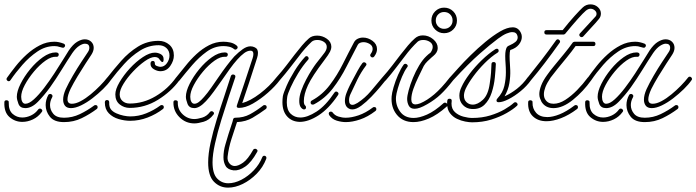

<svg xmlns="http://www.w3.org/2000/svg" viewBox="-40 -554 3188 879"><path d="M76 -59Q52 -59 44.5 -78.5Q37 -98 37 -111Q37 -136 54 -170Q71 -204 98 -237Q125 -270 156 -292Q187 -314 215 -314Q229 -314 229 -304Q229 -300 226 -296.5Q223 -293 218 -294Q196 -296 168.5 -276.5Q141 -257 115.5 -226.5Q90 -196 73.5 -165Q57 -134 57 -111Q57 -97 62 -88Q67 -79 76 -79Q93 -79 115.5 -99.5Q138 -120 162 -151.5Q186 -183 208.5 -217.5Q231 -252 248.5 -280.5Q266 -309 275 -323Q294 -351 313 -362.5Q332 -374 348 -374Q366 -374 377.5 -363Q389 -352 389 -335Q389 -320 378 -303Q370 -291 352 -263.5Q334 -236 315 -204.5Q296 -173 283 -147Q269 -117 269 -99Q269 -79 289 -79Q307 -79 329.5 -91Q352 -103 375 -122Q398 -141 418 -161.5Q438 -182 451 -199Q454 -203 458 -203Q464 -203 467.5 -197.5Q471 -192 467 -187Q454 -168 431.5 -146Q409 -124 383 -104Q357 -84 331 -71.5Q305 -59 285 -59Q266 -59 257.5 -70Q249 -81 249 -98Q249 -119 261 -146Q274 -174 293.5 -207.5Q313 -241 332.5 -270.5Q352 -300 362 -315Q369 -325 369 -335Q369 -354 349 -354Q338 -354 322.5 -344Q307 -334 291 -311Q269 -278 242.5 -235Q216 -192 189 -154Q162 -117 133.5 -88Q105 -59 76 -59ZM0 -182Q-5 -182 -8.5 -187Q-12 -192 -8 -198Q9 -222 31.5 -250.5Q54 -279 82 -304.5Q110 -330 142 -346.5Q174 -363 209 -363Q220 -363 231 -360.5Q242 -358 252 -354Q258 -351 258 -345Q258 -341 254 -337.5Q250 -334 244 -336Q244 -336 241 -337Q238 -338 233 -339Q228 -341 222 -342Q216 -343 209 -343Q168 -343 131 -318Q94 -293 62.5 -257Q31 -221 8 -187Q5 -182 0 -182ZM253 5Q208 5 188.5 -19.5Q169 -44 169 -73Q169 -97 181 -119Q184 -124 190 -124Q195 -124 198.5 -119.5Q202 -115 199 -109Q189 -91 189 -73Q189 -51 204 -33Q219 -15 253 -15Q291 -15 325.5 -31.5Q360 -48 391 -71Q393 -73 397 -73Q407 -73 407 -63Q407 -58 403 -55Q371 -31 334 -13Q297 5 253 5ZM62 4Q29 4 3.5 -18Q-22 -40 -20 -86Q-20 -95 -10 -95Q-6 -95 -2.5 -92.5Q1 -90 0 -85Q-1 -49 18 -32.5Q37 -16 62 -16Q82 -16 102 -25.5Q122 -35 135 -53Q138 -57 143 -57Q148 -57 152 -52Q156 -47 151 -41Q135 -19 111 -7.5Q87 4 62 4Z M452 -176Q446 -176 446 -183Q446 -191 453 -201Q481 -237 515 -275.5Q549 -314 591.5 -340.5Q634 -367 686 -367Q715 -367 735.5 -349Q756 -331 756 -300Q756 -276 739.5 -252Q723 -228 694 -228Q680 -228 664.5 -237Q649 -246 649 -262Q649 -275 660 -275Q669 -275 669 -263V-262Q669 -255 679 -251.5Q689 -248 694 -248Q712 -248 724 -264.5Q736 -281 736 -300Q736 -321 722 -334Q708 -347 686 -347Q640 -347 600.5 -322Q561 -297 528 -260.5Q495 -224 467 -187Q459 -176 452 -176ZM554 -60Q528 -60 508 -76Q488 -92 488 -122Q488 -145 507 -177.5Q526 -210 554.5 -241Q583 -272 614 -292.5Q645 -313 669 -313Q683 -313 696 -306Q709 -299 709 -283Q709 -270 704 -270Q699 -270 692.5 -279Q686 -288 684 -289Q677 -293 669 -293Q650 -293 623 -274Q596 -255 569.5 -227Q543 -199 525.5 -170.5Q508 -142 508 -122Q508 -103 521 -91.5Q534 -80 554 -80Q616 -80 672.5 -113.5Q729 -147 766 -199Q769 -203 773 -203Q778 -203 782 -197Q786 -191 781 -186Q743 -134 683 -97Q623 -60 554 -60ZM556 -1Q530 -1 503 -9Q476 -17 458 -35.5Q440 -54 440 -85Q440 -96 450 -96Q460 -96 460 -85Q459 -66 467 -54.5Q475 -43 493 -35Q509 -28 526 -24.5Q543 -21 556 -21Q594 -21 629 -35Q664 -49 694 -71Q696 -73 700 -73Q710 -73 710 -63Q710 -58 706 -55Q675 -31 636 -16Q597 -1 556 -1Z M775 -182Q769 -182 766 -188Q763 -194 767 -200Q787 -224 809.5 -252.5Q832 -281 859 -306Q886 -331 917 -347Q948 -363 983 -363Q998 -363 1014.5 -359.5Q1031 -356 1044 -345Q1048 -342 1048 -337Q1048 -332 1042.5 -328.5Q1037 -325 1032 -329Q1022 -337 1009.5 -340Q997 -343 983 -343Q942 -343 906.5 -317.5Q871 -292 840 -256Q809 -220 782 -186Q779 -182 775 -182ZM850 -59Q826 -59 818.5 -78.5Q811 -98 811 -111Q811 -136 828 -170Q845 -204 872 -237Q899 -270 930 -292Q961 -314 989 -314Q1003 -314 1003 -304Q1003 -300 1000 -296.5Q997 -293 992 -294Q970 -296 942.5 -276.5Q915 -257 889.5 -226.5Q864 -196 847.5 -165Q831 -134 831 -111Q831 -97 836 -88Q841 -79 850 -79Q860 -79 871 -87.5Q882 -96 894 -110Q910 -128 927 -152.5Q944 -177 962 -203Q979 -228 997.5 -252.5Q1016 -277 1033 -296Q1053 -316 1071.5 -329Q1090 -342 1107 -342Q1117 -342 1127 -337Q1135 -333 1138 -326.5Q1141 -320 1141 -312Q1141 -301 1137 -289Q1133 -277 1130 -267Q1115 -221 1100 -174.5Q1085 -128 1069 -82Q1106 -92 1150 -125.5Q1194 -159 1225 -199Q1228 -203 1233 -203Q1238 -203 1242 -198Q1246 -193 1241 -187Q1220 -159 1186.5 -129.5Q1153 -100 1118 -80Q1083 -60 1054 -60Q1040 -60 1045 -73Q1062 -123 1078.5 -172.5Q1095 -222 1111 -271Q1113 -277 1116.5 -287.5Q1120 -298 1120 -307Q1120 -322 1107 -322Q1093 -322 1078 -311Q1063 -300 1046 -281Q1029 -262 1011.5 -237.5Q994 -213 976 -187Q957 -160 938.5 -134.5Q920 -109 903 -91Q873 -59 850 -59ZM1004 305Q966 305 939.5 278Q913 251 913 190Q913 150 924 99.5Q935 49 952 -6Q969 -61 986.5 -112.5Q1004 -164 1017 -206Q1020 -213 1027 -213Q1032 -213 1035.5 -209.5Q1039 -206 1037 -200Q1025 -165 1008 -113.5Q991 -62 973.5 -5.5Q956 51 944.5 102.5Q933 154 933 189Q933 241 954 263Q975 285 1005 285Q1034 285 1065 269Q1096 253 1122 225.5Q1148 198 1161 165Q1164 159 1170 159Q1175 159 1178 163Q1181 167 1179 173Q1164 212 1135 241.5Q1106 271 1071.5 288Q1037 305 1004 305ZM850 11Q810 11 781.5 -17.5Q753 -46 754 -86Q754 -95 764 -95Q768 -95 771.5 -92.5Q775 -90 774 -85Q773 -53 796 -31Q819 -9 850 -9Q864 -9 885.5 -15.5Q907 -22 921 -41Q924 -45 929 -45Q934 -45 938 -40Q942 -35 937 -29Q918 -4 892 3.5Q866 11 850 11ZM1030 226Q1003 223 993 206Q983 189 983 166Q983 137 992 107Q1001 77 1006 60Q1013 37 1019.5 18.5Q1026 0 1027 -7Q1029 -15 1037 -15Q1075 -15 1104.5 -31Q1134 -47 1165 -71Q1167 -73 1171 -73Q1181 -73 1181 -63Q1181 -58 1177 -55Q1147 -33 1116.5 -15Q1086 3 1045 5Q1032 44 1019.5 83Q1007 122 1002 163Q1000 181 1010 193.5Q1020 206 1035 206Q1051 206 1073 190.5Q1095 175 1119 132Q1122 127 1128 127Q1133 127 1137 131.5Q1141 136 1137 142Q1111 189 1083 208.5Q1055 228 1030 226Z M1352 -53Q1345 -53 1337.5 -62.5Q1330 -72 1330 -92Q1330 -113 1339 -138.5Q1348 -164 1361.5 -189.5Q1375 -215 1387.5 -234.5Q1400 -254 1407 -263Q1422 -282 1433 -296Q1444 -310 1446 -313Q1456 -327 1456 -339Q1456 -354 1442.5 -362.5Q1429 -371 1413 -371Q1396 -371 1387 -363Q1373 -350 1357.5 -332.5Q1342 -315 1325 -292Q1307 -269 1287 -243Q1267 -217 1241 -187Q1238 -183 1233 -183Q1228 -183 1224.5 -188.5Q1221 -194 1225 -199Q1251 -228 1271.5 -255Q1292 -282 1309 -304Q1327 -327 1342.5 -345.5Q1358 -364 1374 -378Q1388 -391 1412 -391Q1436 -391 1456.5 -376.5Q1477 -362 1477 -339Q1477 -330 1471 -317.5Q1465 -305 1443 -276Q1389 -205 1370 -164Q1351 -123 1351 -91Q1351 -76 1357 -71Q1361 -68 1361 -63Q1361 -53 1352 -53ZM1392 -75Q1382 -75 1382 -85Q1382 -91 1388 -94Q1436 -120 1470 -165Q1504 -210 1530 -262Q1556 -314 1580 -359Q1586 -371 1597.5 -376.5Q1609 -382 1622 -382Q1645 -382 1665.5 -367Q1686 -352 1686 -329Q1686 -312 1673 -295Q1670 -291 1665 -291Q1660 -291 1656.5 -296Q1653 -301 1657 -307Q1666 -319 1666 -330Q1666 -345 1652 -353Q1638 -361 1624 -361Q1616 -361 1608.5 -358Q1601 -355 1598 -349Q1573 -302 1546 -248.5Q1519 -195 1483.5 -149Q1448 -103 1397 -76Q1395 -75 1392 -75ZM1332 4Q1296 3 1274.5 -21Q1253 -45 1253 -86Q1253 -93 1253.5 -100Q1254 -107 1255 -114Q1258 -129 1272 -161Q1286 -193 1308.5 -229.5Q1331 -266 1356 -293Q1359 -297 1363 -297Q1369 -297 1372 -291Q1375 -285 1370 -280Q1346 -253 1325 -218.5Q1304 -184 1290.5 -154Q1277 -124 1275 -111Q1274 -104 1273.5 -97.5Q1273 -91 1273 -85Q1273 -50 1291 -33Q1309 -16 1335 -16Q1367 -16 1409 -43Q1451 -70 1491 -130Q1494 -135 1499 -135Q1504 -135 1508 -130Q1512 -125 1507 -118Q1465 -56 1418.5 -26Q1372 4 1332 4ZM1573 -53Q1567 -53 1564 -54Q1550 -59 1544.5 -69Q1539 -79 1539 -92Q1539 -109 1546 -127.5Q1553 -146 1561.5 -163Q1570 -180 1575 -189Q1586 -210 1597.5 -231Q1609 -252 1619 -265Q1622 -269 1627 -269Q1632 -269 1636 -264Q1640 -259 1635 -253Q1613 -224 1596 -189.5Q1579 -155 1564 -122Q1558 -109 1558 -95Q1558 -74 1574 -74Q1582 -74 1597 -83Q1631 -105 1658 -137Q1685 -169 1710 -199Q1713 -203 1717 -203Q1723 -203 1726.5 -197.5Q1730 -192 1725 -186Q1718 -177 1700.5 -156Q1683 -135 1660 -111Q1637 -87 1614 -70Q1591 -53 1573 -53ZM1543 5Q1524 5 1502 -1.5Q1480 -8 1467 -27Q1465 -31 1465 -33Q1465 -43 1475 -43Q1480 -43 1483 -39Q1492 -26 1509 -20.5Q1526 -15 1543 -15Q1569 -15 1601.5 -26Q1634 -37 1667 -62Q1669 -64 1673 -64Q1683 -64 1683 -54Q1683 -49 1679 -46Q1644 -19 1608.5 -7Q1573 5 1543 5Z M1993 -402Q1969 -402 1952 -419Q1935 -436 1935 -460Q1935 -485 1952 -502Q1969 -519 1993 -519Q2018 -519 2035 -502Q2052 -485 2052 -460Q2052 -436 2035 -419Q2018 -402 1993 -402ZM1993 -422Q2010 -422 2021 -433Q2032 -444 2032 -460Q2032 -477 2021 -488Q2010 -499 1993 -499Q1977 -499 1966 -488Q1955 -477 1955 -460Q1955 -444 1966 -433Q1977 -422 1993 -422ZM1858 -56Q1839 -56 1831.5 -70Q1824 -84 1824 -101Q1824 -115 1831 -141Q1838 -167 1850.5 -197.5Q1863 -228 1879 -254.5Q1895 -281 1912 -297Q1921 -306 1931 -313Q1941 -327 1941 -339Q1941 -354 1927.5 -362.5Q1914 -371 1898 -371Q1881 -371 1872 -363Q1858 -350 1842.5 -332.5Q1827 -315 1810 -292Q1792 -269 1772 -242.5Q1752 -216 1726 -186Q1723 -182 1718 -182Q1713 -182 1709.5 -188Q1706 -194 1710 -199Q1736 -228 1756.5 -255Q1777 -282 1794 -304Q1812 -327 1827.5 -345.5Q1843 -364 1859 -378Q1874 -392 1896 -392Q1922 -392 1943 -374.5Q1964 -357 1964 -334Q1964 -314 1943 -297L1938 -293Q1928 -284 1917.5 -274Q1907 -264 1900 -252Q1889 -229 1875.5 -201.5Q1862 -174 1852.5 -147Q1843 -120 1843 -99Q1843 -76 1862 -76Q1871 -76 1884 -81Q1915 -94 1948 -122Q1981 -150 2019 -199Q2022 -203 2026 -203Q2032 -203 2036 -197.5Q2040 -192 2035 -187Q2004 -147 1977.5 -122Q1951 -97 1916 -77Q1897 -66 1883 -61Q1869 -56 1858 -56ZM1853 5Q1804 5 1776.5 -29Q1749 -63 1753 -113Q1754 -128 1762 -155.5Q1770 -183 1782.5 -211.5Q1795 -240 1808 -258Q1811 -262 1816 -262Q1821 -262 1825 -257Q1829 -252 1824 -246Q1812 -230 1800.5 -203Q1789 -176 1781.5 -150Q1774 -124 1773 -111Q1770 -74 1791 -44Q1812 -14 1854 -14Q1880 -14 1915 -29.5Q1950 -45 1991 -82Q1993 -84 1997 -84Q2004 -84 2007.5 -77.5Q2011 -71 2005 -66Q1962 -28 1923.5 -11.5Q1885 5 1853 5Z M2243 -86Q2233 -86 2233 -94Q2233 -99 2237 -103Q2262 -130 2269 -161Q2276 -192 2276 -223Q2276 -244 2274.5 -263Q2273 -282 2273 -298Q2273 -326 2281 -339Q2284 -343 2296 -348Q2308 -353 2319 -361.5Q2330 -370 2330 -383Q2330 -389 2327 -395Q2326 -399 2320.5 -403Q2315 -407 2305 -407Q2295 -407 2279 -400.5Q2263 -394 2240 -377Q2205 -351 2155.5 -307.5Q2106 -264 2035 -187Q2032 -184 2028 -184Q2023 -184 2019.5 -189.5Q2016 -195 2021 -201Q2033 -214 2057.5 -241.5Q2082 -269 2114.5 -301Q2147 -333 2182 -362Q2217 -391 2249.5 -410Q2282 -429 2307 -429Q2333 -429 2345 -403Q2347 -399 2348 -394.5Q2349 -390 2349 -385Q2349 -367 2335.5 -350Q2322 -333 2296 -325Q2293 -316 2293 -297Q2293 -280 2294.5 -261Q2296 -242 2296 -232Q2297 -204 2292 -173.5Q2287 -143 2270 -113Q2299 -126 2326.5 -147.5Q2354 -169 2376 -200Q2379 -204 2383 -204Q2388 -204 2391.5 -198Q2395 -192 2391 -187Q2372 -160 2344 -137Q2316 -114 2288.5 -100Q2261 -86 2243 -86ZM2120 -55Q2096 -56 2079.5 -73Q2063 -90 2063 -116Q2063 -136 2073 -156Q2085 -183 2109.5 -215.5Q2134 -248 2165.5 -278.5Q2197 -309 2228 -329Q2232 -331 2234 -331Q2243 -331 2243 -321Q2243 -316 2238 -313Q2209 -295 2179.5 -265.5Q2150 -236 2127 -204.5Q2104 -173 2092 -148Q2088 -139 2086 -131Q2084 -123 2084 -116Q2084 -97 2096 -86Q2108 -75 2124 -75Q2147 -75 2171 -97.5Q2195 -120 2202 -171Q2207 -205 2208 -221Q2209 -237 2210 -260Q2210 -270 2220 -270Q2230 -270 2230 -260Q2229 -235 2225.5 -199.5Q2222 -164 2211 -130Q2200 -96 2178 -74.5Q2156 -53 2120 -55ZM2121 6Q2109 6 2090 2.5Q2071 -1 2052 -10Q2033 -19 2020 -36Q2007 -53 2007 -79Q2007 -83 2007 -86.5Q2007 -90 2008 -94Q2009 -102 2018 -102Q2028 -102 2028 -93Q2028 -89 2027.5 -85.5Q2027 -82 2027 -80Q2027 -55 2043 -40.5Q2059 -26 2081.5 -20Q2104 -14 2122 -14Q2167 -14 2204.5 -25.5Q2242 -37 2269.5 -53Q2297 -69 2312 -83Q2315 -86 2319 -86Q2325 -86 2328.5 -80Q2332 -74 2326 -69Q2310 -54 2279.5 -36.5Q2249 -19 2209 -6.5Q2169 6 2121 6Z M2623 -384Q2617 -384 2613.5 -389.5Q2610 -395 2615 -401L2686 -478Q2691 -483 2691 -491Q2691 -500 2682.5 -507Q2674 -514 2663 -514Q2653 -514 2642 -505Q2630 -495 2605 -467Q2580 -439 2548 -400Q2548 -399 2545 -397.5Q2542 -396 2541 -396H2462Q2452 -396 2452 -406Q2452 -416 2462 -416H2536Q2566 -454 2591 -481.5Q2616 -509 2628 -520Q2643 -534 2663 -534Q2683 -534 2697 -521.5Q2711 -509 2711 -492Q2711 -477 2701 -466Q2699 -463 2687.5 -450Q2676 -437 2660 -420Q2644 -403 2630 -387Q2627 -384 2623 -384ZM2382 -183Q2373 -183 2373 -192Q2373 -195 2378 -202Q2404 -234 2438 -278Q2472 -322 2506 -370Q2509 -374 2513 -374Q2519 -374 2522.5 -368.5Q2526 -363 2522 -358Q2488 -310 2454 -265.5Q2420 -221 2391 -187Q2387 -183 2382 -183ZM2494 -59Q2457 -59 2439 -88Q2435 -96 2432 -104.5Q2429 -113 2429 -123Q2429 -140 2437.5 -162.5Q2446 -185 2465 -211Q2476 -227 2497 -252.5Q2518 -278 2541.5 -306.5Q2565 -335 2582 -359Q2582 -360 2585.5 -361.5Q2589 -363 2590 -363H2676Q2686 -363 2686 -353Q2686 -343 2676 -343H2595Q2578 -319 2555.5 -291.5Q2533 -264 2512.5 -239Q2492 -214 2481 -199Q2464 -174 2457 -155.5Q2450 -137 2450 -123Q2450 -108 2456 -99Q2468 -79 2494 -79Q2520 -79 2547.5 -96.5Q2575 -114 2602 -141.5Q2629 -169 2651 -199Q2654 -203 2659 -203Q2664 -203 2668 -198Q2672 -193 2667 -187Q2630 -135 2583 -97Q2536 -59 2494 -59ZM2462 1Q2423 1 2399.5 -21.5Q2376 -44 2378 -86Q2378 -95 2388 -95Q2392 -95 2395.5 -92.5Q2399 -90 2398 -85Q2397 -57 2414.5 -37.5Q2432 -18 2466 -18Q2490 -18 2521.5 -30.5Q2553 -43 2590 -71Q2592 -73 2596 -73Q2606 -73 2606 -63Q2606 -58 2602 -55Q2565 -27 2528.5 -13Q2492 1 2462 1Z M2735 -59Q2711 -59 2703.5 -78.5Q2696 -98 2696 -111Q2696 -136 2713 -170Q2730 -204 2757 -237Q2784 -270 2815 -292Q2846 -314 2874 -314Q2888 -314 2888 -304Q2888 -300 2885 -296.5Q2882 -293 2877 -294Q2855 -296 2827.5 -276.5Q2800 -257 2774.5 -226.5Q2749 -196 2732.5 -165Q2716 -134 2716 -111Q2716 -97 2721 -88Q2726 -79 2735 -79Q2752 -79 2774.5 -99.5Q2797 -120 2821 -151.5Q2845 -183 2867.5 -217.5Q2890 -252 2907.5 -280.5Q2925 -309 2934 -323Q2953 -351 2972 -362.5Q2991 -374 3007 -374Q3025 -374 3036.5 -363Q3048 -352 3048 -335Q3048 -320 3037 -303Q3029 -291 3011 -263.5Q2993 -236 2974 -204.5Q2955 -173 2942 -147Q2928 -117 2928 -99Q2928 -79 2948 -79Q2966 -79 2988.5 -91Q3011 -103 3034 -122Q3057 -141 3077 -161.5Q3097 -182 3110 -199Q3113 -203 3117 -203Q3123 -203 3126.5 -197.5Q3130 -192 3126 -187Q3113 -168 3090.5 -146Q3068 -124 3042 -104Q3016 -84 2990 -71.5Q2964 -59 2944 -59Q2925 -59 2916.5 -70Q2908 -81 2908 -98Q2908 -119 2920 -146Q2933 -174 2952.5 -207.5Q2972 -241 2991.5 -270.5Q3011 -300 3021 -315Q3028 -325 3028 -335Q3028 -354 3008 -354Q2997 -354 2981.5 -344Q2966 -334 2950 -311Q2928 -278 2901.5 -235Q2875 -192 2848 -154Q2821 -117 2792.5 -88Q2764 -59 2735 -59ZM2659 -182Q2654 -182 2650.5 -187Q2647 -192 2651 -198Q2668 -222 2690.5 -250.5Q2713 -279 2741 -304.5Q2769 -330 2801 -346.5Q2833 -363 2868 -363Q2879 -363 2890 -360.5Q2901 -358 2911 -354Q2917 -351 2917 -345Q2917 -341 2913 -337.5Q2909 -334 2903 -336Q2903 -336 2900 -337Q2897 -338 2892 -339Q2887 -341 2881 -342Q2875 -343 2868 -343Q2827 -343 2790 -318Q2753 -293 2721.5 -257Q2690 -221 2667 -187Q2664 -182 2659 -182ZM2912 5Q2867 5 2847.5 -19.5Q2828 -44 2828 -73Q2828 -97 2840 -119Q2843 -124 2849 -124Q2854 -124 2857.5 -119.5Q2861 -115 2858 -109Q2848 -91 2848 -73Q2848 -51 2863 -33Q2878 -15 2912 -15Q2950 -15 2984.5 -31.5Q3019 -48 3050 -71Q3052 -73 3056 -73Q3066 -73 3066 -63Q3066 -58 3062 -55Q3030 -31 2993 -13Q2956 5 2912 5ZM2721 4Q2688 4 2662.5 -18Q2637 -40 2639 -86Q2639 -95 2649 -95Q2653 -95 2656.5 -92.5Q2660 -90 2659 -85Q2658 -49 2677 -32.5Q2696 -16 2721 -16Q2741 -16 2761 -25.5Q2781 -35 2794 -53Q2797 -57 2802 -57Q2807 -57 2811 -52Q2815 -47 2810 -41Q2794 -19 2770 -7.5Q2746 4 2721 4Z"/></svg>

Font: Neonderthaw
Style: Regular
Weight: 400
Designer: Robert E. Leuschke
Foundry: Robert E. Leuschke
Version: Version 1.010; ttfautohint (v1.8.3)